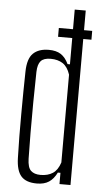

<svg xmlns="http://www.w3.org/2000/svg" viewBox="-56 -836 470 877"><g transform="rotate(5 179.0 -397.0)"><path d="M185.5 -710H338.5V-669.5H185.5ZM147 6.5Q97.5 6.5 75 -19Q52.5 -44.5 51 -102Q49.5 -149.5 49 -200.8Q48.5 -252 48.8 -303.5Q49 -355 49.5 -404.5Q50 -454 51 -498Q52 -557.5 77.2 -582Q102.5 -606.5 149 -606.5Q183 -606.5 204.2 -592.8Q225.5 -579 239.5 -549H250.5V-800H301V0H250.5V-51.5H238.5Q224 -22 202.5 -7.8Q181 6.5 147 6.5ZM160.5 -34Q194 -34 216.5 -48.8Q239 -63.5 250.5 -99V-501.5Q239 -537 216.5 -551.8Q194 -566.5 161 -566.5Q129 -566.5 115.5 -551.2Q102 -536 101 -501.5Q99.5 -434 98.8 -361.5Q98 -289 98.5 -221.8Q99 -154.5 100 -103Q101 -63 116.2 -48.5Q131.5 -34 160.5 -34Z"/></g></svg>

Font: Big Shoulders Text ExtraLight
Style: Regular
Weight: 250
Version: Version 2.002